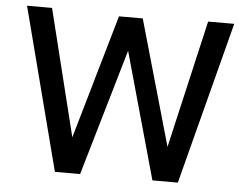

<svg xmlns="http://www.w3.org/2000/svg" viewBox="-51 -774 1077 837"><g transform="rotate(5 487.5 -355.5)"><path d="M218.3 0 34.2 -710.9H143.6L280.8 -156.7L437.5 -699.7H541.5L697.8 -151.4L826.7 -710.9H940.9L756.3 0H645L490.2 -553.7L328.6 0Z"/></g></svg>

Font: Comme Medium
Style: Regular
Weight: 500
Version: Version 1.000;gftools[0.9.27]